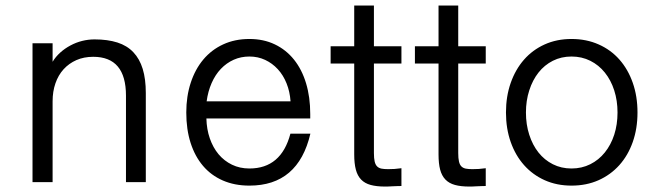

<svg xmlns="http://www.w3.org/2000/svg" viewBox="-20 -667 2376 695"><path d="M507.8 -7.8H436V-320.8Q436 -461.4 317.4 -461.4Q283.7 -461.4 256.6 -449.5Q229.5 -437.5 210.2 -416.3Q190.9 -395 180.7 -365.5Q170.4 -335.9 170.4 -300.3V-7.8H97.7V-510.3H170.4V-443.4Q181.6 -461.9 198.2 -476.8Q214.8 -491.7 234.9 -502.4Q254.9 -513.2 277.1 -518.8Q299.3 -524.4 322.3 -524.4Q369.6 -524.4 404.8 -513.2Q439.9 -502 462.6 -478Q485.4 -454.1 496.6 -417.5Q507.8 -380.9 507.8 -330.1Z M1103.5 -183.1Q1059.6 4.9 882.8 4.9Q829.1 4.9 786.6 -13.7Q744.1 -32.2 714.8 -66.7Q685.5 -101.1 669.9 -149.9Q654.3 -198.7 654.3 -259.8Q654.3 -318.4 670.4 -367.4Q686.5 -416.5 716.1 -451.7Q745.6 -486.8 787.8 -506.3Q830.1 -525.9 882.8 -525.9Q934.1 -525.9 974.9 -506.3Q1015.6 -486.8 1044.2 -451.2Q1072.8 -415.5 1087.9 -365.5Q1103 -315.4 1103 -254.4V-238.3H727.1Q728 -199.2 739.5 -166Q751 -132.8 771.2 -108.6Q791.5 -84.5 819.8 -70.8Q848.1 -57.1 882.8 -57.1Q998 -57.1 1031.2 -183.1ZM1031.7 -300.3Q1029.3 -335.4 1017.3 -365.2Q1005.4 -395 985.6 -416.5Q965.8 -438 939.7 -450.2Q913.6 -462.4 882.8 -462.4Q852.1 -462.4 825.9 -450.7Q799.8 -439 779.5 -417.7Q759.3 -396.5 746.1 -366.5Q732.9 -336.4 728 -300.3Z M1433.1 6.3Q1427.7 6.3 1418.9 6.6Q1410.2 6.8 1401.4 7.3Q1392.6 7.8 1385 8.1Q1377.4 8.3 1374 8.3Q1342.8 8.3 1321.5 2.4Q1300.3 -3.4 1287.1 -17.1Q1273.9 -30.8 1268.1 -53Q1262.2 -75.2 1262.2 -107.9V-437H1176.8V-499.5H1262.2V-647H1333.5V-499.5H1433.1V-437H1333.5V-112.8Q1333.5 -93.8 1336.2 -82.3Q1338.9 -70.8 1345 -64.7Q1351.1 -58.6 1360.8 -56.6Q1370.6 -54.7 1384.8 -54.7Q1396 -54.7 1408 -55.4Q1419.9 -56.2 1433.1 -58.1Z M1738.3 6.3Q1732.9 6.3 1724.1 6.6Q1715.3 6.8 1706.5 7.3Q1697.8 7.8 1690.2 8.1Q1682.6 8.3 1679.2 8.3Q1647.9 8.3 1626.7 2.4Q1605.5 -3.4 1592.3 -17.1Q1579.1 -30.8 1573.2 -53Q1567.4 -75.2 1567.4 -107.9V-437H1481.9V-499.5H1567.4V-647H1638.7V-499.5H1738.3V-437H1638.7V-112.8Q1638.7 -93.8 1641.4 -82.3Q1644 -70.8 1650.1 -64.7Q1656.2 -58.6 1666 -56.6Q1675.8 -54.7 1689.9 -54.7Q1701.2 -54.7 1713.1 -55.4Q1725.1 -56.2 1738.3 -58.1Z M2287.6 -259.8Q2287.6 -201.7 2270.5 -153.1Q2253.4 -104.5 2221.9 -69.3Q2190.4 -34.2 2146.5 -14.6Q2102.5 4.9 2048.8 4.9Q1995.6 4.9 1951.9 -14.6Q1908.2 -34.2 1877 -69.3Q1845.7 -104.5 1828.6 -153.1Q1811.5 -201.7 1811.5 -259.8Q1811.5 -317.9 1828.6 -366.7Q1845.7 -415.5 1876.7 -450.9Q1907.7 -486.3 1951.4 -506.1Q1995.1 -525.9 2048.8 -525.9Q2102.5 -525.9 2146.7 -506.3Q2190.9 -486.8 2222.2 -451.4Q2253.4 -416 2270.5 -367.2Q2287.6 -318.4 2287.6 -259.8ZM2215.3 -259.8Q2215.3 -302.7 2203.4 -339.8Q2191.4 -377 2169.4 -404.3Q2147.5 -431.6 2116.7 -447Q2085.9 -462.4 2048.8 -462.4Q2011.7 -462.4 1981.2 -447Q1950.7 -431.6 1929.2 -404.3Q1907.7 -377 1895.8 -339.8Q1883.8 -302.7 1883.8 -259.8Q1883.8 -216.3 1895.8 -179.2Q1907.7 -142.1 1929.2 -115Q1950.7 -87.9 1981.2 -72.5Q2011.7 -57.1 2048.8 -57.1Q2085.9 -57.1 2116.7 -72.5Q2147.5 -87.9 2169.4 -115.2Q2191.4 -142.6 2203.4 -179.4Q2215.3 -216.3 2215.3 -259.8Z"/></svg>

Font: SakalBharati
Style: Regular
Weight: 400
Designer: CDAC GIST
Foundry: CDAC
Version: 13.02